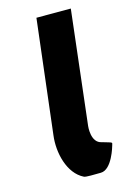

<svg xmlns="http://www.w3.org/2000/svg" viewBox="-124 -888 658 952"><g transform="rotate(-15 204.5 -412.5)"><path d="M161.9 -825 92.6 -240C81.6 -154.6 106.9 -41.6 185 -3C195.7 2.3 239.6 0 271.7 0C329.5 -0.3 360.7 -115 360.7 -115C365.9 -134 371.8 -128 316.3 -145C260.1 -154.7 270.6 -240 270.6 -240L338.4 -825Z"/></g></svg>

Font: Hussar
Style: BdSuprExtOblOne
Weight: 700
Foundry: Cannot Into Space Fonts
Version: Version 2.00